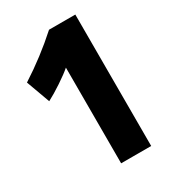

<svg xmlns="http://www.w3.org/2000/svg" viewBox="-172 -793 794 886"><g transform="rotate(-30 225.0 -350.0)"><path d="M230 -700.2H370.1V0H210V-509.8Q186.5 -489.3 142.8 -460.2Q99.1 -431.2 65.9 -414.1L20 -540Q133.3 -612.8 230 -700.2Z"/></g></svg>

Font: Gully
Style: Bold
Weight: 700
Designer: jaikishan Patel
Foundry: MagicType
Version: Version 1.000;Glyphs 3.2 (3242)